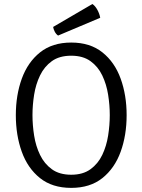

<svg xmlns="http://www.w3.org/2000/svg" viewBox="-20 -902 693 934"><path d="M57 -342Q57 -439.5 86.2 -519.8Q115.5 -600 175.2 -647.5Q235 -695 326.5 -695Q418.5 -695 478.2 -647.2Q538 -599.5 567 -519.2Q596 -439 596 -342Q596 -244 566.8 -163.5Q537.5 -83 477.8 -35.5Q418 12 326.5 12Q234 12 174.2 -36Q114.5 -84 85.8 -164.2Q57 -244.5 57 -342ZM138 -342Q138 -293.5 146 -242.5Q154 -191.5 174.8 -148.5Q195.5 -105.5 232.2 -78.8Q269 -52 326.5 -52Q383.5 -52 420.2 -78.8Q457 -105.5 477.5 -148.5Q498 -191.5 506 -242.5Q514 -293.5 514 -342Q514 -390.5 506 -441.2Q498 -492 477.5 -535Q457 -578 420.2 -604.5Q383.5 -631 326.5 -631Q269 -631 232.2 -604.5Q195.5 -578 174.8 -535Q154 -492 146 -441.2Q138 -390.5 138 -342ZM429.5 -882.5Q443 -873.5 453.5 -854.5Q464 -835.5 467.5 -815.5L262.5 -729Q252.5 -736 246.2 -748.2Q240 -760.5 238.5 -771Z"/></svg>

Font: Signika SC Light
Style: Regular
Weight: 300
Designer: Anna Giedryś
Foundry: Anna Giedryś
Version: Version 2.000; ttfautohint (v1.8.3) -l 8 -r 50 -G 200 -x 9 -